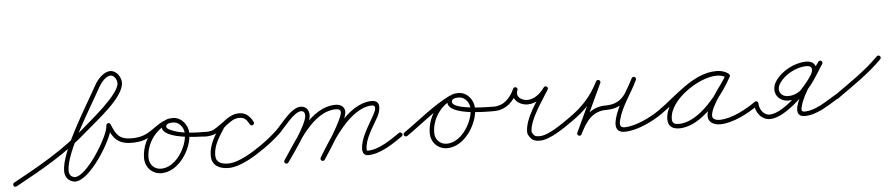

<svg xmlns="http://www.w3.org/2000/svg" viewBox="-49 -776 4758 1027"><g transform="rotate(-5 2330.0 -262.0)"><path d="M-9.5 14.7C-6.4 20.6 0.9 22.7 6.7 19.5C148.9 -57.9 285.3 -134 407 -243.1C459 -289.7 616.1 -404.9 616.1 -484.4C616.1 -515.1 591.6 -551.2 558.9 -551.2C521.9 -551.2 487.3 -510.7 471.4 -480.6C471.4 -480.6 471.4 -480.7 471.4 -480.7C471.5 -480.7 471.5 -480.8 471.5 -480.8C411.9 -372 266.7 -145.5 266.7 -39.9C266.7 -8 285 16.4 317.3 20.9C318.9 21.1 320.5 21.2 322.1 21.2C400.9 21.2 525.8 -180.4 535.9 -250.3C535.9 -250.3 535.9 -250.4 535.9 -250.6C535.9 -250.8 536 -250.9 536 -250.9C536.3 -254.6 536.6 -258.2 537 -261.9C537.5 -268 530.6 -269.9 524.1 -269C517.6 -268 511.6 -264.1 513.9 -258.4C539.8 -195.3 563.6 -159.3 640.7 -159C647.4 -159 652.8 -164.3 652.8 -170.9C652.8 -177.6 647.5 -183 640.8 -183C640.8 -183 640.8 -183 640.8 -183C573.8 -183.3 558.2 -213.7 536.1 -267.6C533.8 -273.2 528.3 -275.4 523.3 -274.6C518.2 -273.8 513.6 -270.2 513 -264.1C512.7 -260.4 512.4 -256.8 512 -253.1C512 -253.1 512.1 -253.2 512.1 -253.4C512.1 -253.6 512.1 -253.7 512.1 -253.7C503.8 -195.9 385.8 -2.8 322.1 -2.8C321.6 -2.8 321.1 -2.8 320.7 -2.9C300.2 -5.7 290.7 -19.9 290.7 -39.9C290.7 -138.1 435.5 -365.1 492.5 -469.2C492.5 -469.2 492.5 -469.3 492.6 -469.3C492.6 -469.3 492.6 -469.4 492.6 -469.4C503.8 -490.6 532.1 -527.2 558.9 -527.2C577.9 -527.2 592.1 -501.5 592.1 -484.4C592.1 -424.1 431.4 -297.1 391 -260.9C270.7 -153.1 135.8 -78 -4.7 -1.5C-10.6 1.6 -12.7 8.9 -9.5 14.7Z M641 -159C641 -159 641 -159 641 -159C739.7 -159.1 757.1 -202.8 830.6 -238.7C837.8 -242.2 838.8 -249.2 836.2 -254.6C833.6 -260 827.5 -263.7 820.3 -260.4C748.5 -227.1 698.7 -150.4 698.7 -71.2C698.7 -21.8 735.3 16.7 785.2 16.7C878.2 16.7 951.6 -98.2 951.6 -182.5C951.6 -227.5 916.9 -272 870 -272C846.8 -272 818.4 -266.9 809.7 -242C809.7 -242 809.7 -242 809.7 -242C809.7 -242 809.7 -242 809.7 -242C781.5 -163.1 1001.3 -159.1 1042 -159C1048.6 -159 1054 -164.4 1054 -171C1054 -177.6 1048.6 -183 1042 -183C1042 -183 1042 -183 1042 -183C983.3 -183.1 903 -184.3 849.7 -211C841.3 -215.2 828.2 -222.6 832.3 -234C832.3 -234 832.3 -234 832.3 -234C832.3 -234 832.3 -234 832.3 -234C836.9 -247.1 858.6 -248 870 -248C903.5 -248 927.6 -214.2 927.6 -182.5C927.6 -111.7 864.5 -7.3 785.2 -7.3C748.5 -7.3 722.7 -34.9 722.7 -71.2C722.7 -141.1 767 -209.2 830.4 -238.6C837.6 -241.9 838.6 -249.1 836 -254.5C833.4 -260 827.2 -263.7 820.1 -260.3C750.3 -226.2 733.4 -183.1 641 -183C634.4 -183 629 -177.6 629 -171C629 -164.4 634.4 -159 641 -159Z M1028 -183C1021.4 -183 1016 -177.6 1016 -171C1016 -162.5 1022.9 -158 1030.6 -158C1051 -158 1075.2 -159.8 1093.6 -169.4C1093.6 -169.4 1093.6 -169.4 1093.6 -169.4C1093.6 -169.4 1093.6 -169.4 1093.6 -169.4C1117.2 -181.8 1138.1 -199.5 1160.5 -213.9C1160.5 -213.9 1160.6 -214 1160.8 -214.1C1160.9 -214.2 1161 -214.3 1161.1 -214.3C1181.9 -229.4 1198.9 -242.4 1226.3 -242.4C1251.7 -242.4 1267.9 -224.3 1278.2 -202.8C1281.5 -196 1288.7 -195.6 1294.1 -198.5C1299.6 -201.4 1303.2 -207.7 1299.3 -214.2C1280.2 -245.7 1265.1 -265.9 1223.6 -265.9C1184.4 -265.9 1148.5 -238.6 1121.7 -212.6C1121.6 -212.6 1121.2 -212.1 1120.7 -211.5C1120.3 -211 1119.9 -210.4 1119.8 -210.4C1089 -161.5 1055.2 -113.6 1055.2 -53C1055.2 0.7 1097.1 20.3 1145.4 20.3C1209.4 20.3 1291.5 -31.9 1341.9 -67.2C1347.3 -71 1348.6 -78.5 1344.8 -83.9C1341 -89.3 1333.5 -90.6 1328.1 -86.8C1328.1 -86.8 1328.1 -86.8 1328.1 -86.8C1282.4 -54.8 1203.6 -3.7 1145.4 -3.7C1110.7 -3.7 1079.2 -13.3 1079.2 -53C1079.2 -108.3 1112 -152.9 1140.2 -197.6C1140.2 -197.7 1139.7 -197.1 1139.2 -196.5C1138.8 -195.9 1138.3 -195.3 1138.3 -195.4C1160.2 -216.5 1191.3 -241.9 1223.6 -241.9C1256 -241.9 1264.3 -225.6 1278.7 -201.8C1282.7 -195.3 1289.6 -194.7 1294.7 -197.5C1299.8 -200.2 1303.1 -206.3 1299.8 -213.2C1285.4 -243.2 1261.2 -266.4 1226.3 -266.4C1193.3 -266.4 1172.1 -252 1146.9 -233.7C1146.9 -233.7 1147.1 -233.8 1147.2 -233.9C1147.4 -234 1147.5 -234.1 1147.5 -234.1C1125.7 -220.1 1105.3 -202.7 1082.4 -190.6C1082.4 -190.6 1082.4 -190.6 1082.4 -190.6C1082.4 -190.6 1082.4 -190.6 1082.4 -190.6C1067.7 -182.9 1046.9 -182 1030.6 -182C1029.4 -182 1034.2 -182.1 1037.6 -177.8C1038.7 -176.5 1039.4 -175 1039.7 -173.4C1040.1 -171.6 1040 -169.4 1040 -171C1040 -177.6 1034.6 -183 1028 -183Z M1341.9 -67.2C1341.9 -67.2 1341.9 -67.2 1341.9 -67.2C1373.3 -89 1403.1 -113 1431.1 -139.1C1457.3 -163.7 1518.5 -248.6 1556.6 -248.6C1571.8 -248.6 1577.2 -238.1 1577.2 -224C1577.2 -176.3 1475.9 -37.6 1446.2 5.1C1442.4 10.6 1443.7 18.1 1449.1 21.8C1454.6 25.6 1462.1 24.3 1465.8 18.9C1465.8 18.9 1465.8 18.9 1465.8 18.9C1499.9 -29.9 1601.2 -167.5 1601.2 -224C1601.2 -251.3 1585.3 -272.6 1556.6 -272.6C1505.2 -272.6 1449.2 -189 1414.7 -156.7C1387.6 -131.3 1358.6 -108.1 1328.1 -86.8C1322.7 -83.1 1321.4 -75.6 1325.2 -70.1C1328.9 -64.7 1336.4 -63.4 1341.9 -67.2ZM1465.8 18.9C1465.8 18.9 1465.8 18.9 1465.8 18.9C1530.1 -73.3 1618 -242.6 1744.1 -242.6C1755.7 -242.6 1768.8 -238.9 1768.8 -225.1C1768.8 -187.1 1667.2 -32.9 1640.9 7.4C1637.3 13 1638.9 20.4 1644.4 24.1C1650 27.7 1657.4 26.1 1661.1 20.6C1691.3 -25.7 1792.8 -178 1792.8 -225.1C1792.8 -252.8 1769.4 -266.6 1744.1 -266.6C1606 -266.6 1516 -95 1446.2 5.1C1442.4 10.6 1443.7 18.1 1449.1 21.8C1454.6 25.6 1462.1 24.3 1465.8 18.9ZM1644.5 24.8C1650.2 28.2 1657.5 26.4 1660.9 20.7C1713.6 -67.6 1817.3 -241.7 1935.4 -245.9C1968.1 -247.1 1948 -209.2 1939.6 -193.7C1911.5 -141.2 1864.9 -76.2 1864.9 -16.1C1864.9 2 1874.3 17 1894 17C1960.2 17 2029.6 -31.2 2081.8 -67.1C2087.3 -70.9 2088.6 -78.3 2084.9 -83.8C2081.1 -89.3 2073.7 -90.6 2068.2 -86.9C2068.2 -86.9 2068.2 -86.9 2068.2 -86.9C2020.8 -54.3 1954.4 -7 1894 -7C1888.6 -7 1888.9 -11.5 1888.9 -16.1C1888.9 -70.9 1934.8 -133.9 1960.8 -182.3C1978.7 -215.8 1992.1 -271.9 1934.6 -269.9C1805.1 -265.3 1698.5 -89.1 1640.3 8.4C1636.9 14.1 1638.8 21.5 1644.5 24.8Z M2095.1 -70.2C2098.9 -64.7 2106.4 -63.4 2111.8 -67.1C2194.5 -124.3 2274.5 -194.6 2364.6 -238.7C2371.8 -242.2 2372.8 -249.2 2370.2 -254.6C2367.6 -260 2361.5 -263.7 2354.3 -260.4C2282.5 -227.1 2232.7 -150.4 2232.7 -71.2C2232.7 -21.8 2269.3 16.7 2319.2 16.7C2412.2 16.7 2485.6 -98.2 2485.6 -182.5C2485.6 -227.5 2450.9 -272 2404 -272C2380.8 -272 2352.4 -266.9 2343.7 -242C2343.7 -242 2343.7 -242 2343.7 -242C2343.7 -242 2343.7 -242 2343.7 -242C2312.8 -155.4 2545.3 -159.1 2586 -159C2592.6 -159 2598 -164.4 2598 -171C2598 -177.6 2592.6 -183 2586 -183C2586 -183 2586 -183 2586 -183C2562.6 -183 2348.4 -183.7 2366.3 -234C2366.3 -234 2366.3 -234 2366.3 -234C2366.3 -234 2366.3 -234 2366.3 -234C2370.9 -247.1 2392.6 -248 2404 -248C2437.5 -248 2461.6 -214.2 2461.6 -182.5C2461.6 -111.7 2398.5 -7.3 2319.2 -7.3C2282.5 -7.3 2256.7 -34.9 2256.7 -71.2C2256.7 -141.1 2301 -209.2 2364.4 -238.6C2371.6 -241.9 2372.6 -249.1 2370 -254.5C2367.4 -260 2361.2 -263.7 2354.1 -260.3C2262.8 -215.6 2181.9 -144.8 2098.2 -86.9C2092.7 -83.1 2091.4 -75.6 2095.1 -70.2Z M2586 -159C2586 -159 2586 -159 2586 -159C2652 -159.2 2693.5 -202.9 2719.9 -259.4C2723.2 -266.6 2719.4 -272.7 2713.9 -275.2C2708.4 -277.7 2701.3 -276.6 2698 -269.4C2675.6 -219 2719.4 -179.4 2767.9 -179C2814.7 -178.6 2855.4 -211.4 2880.9 -248.2C2885.3 -254.5 2882.2 -261.1 2877.1 -264.4C2871.9 -267.7 2864.7 -267.8 2860.7 -261.2C2822.4 -197.2 2752.2 -107.3 2752.2 -32.8C2752.2 -27.7 2752.9 -22.5 2755.2 -17.9C2755.2 -17.9 2755.2 -17.7 2755.3 -17.6C2755.4 -17.4 2755.4 -17.3 2755.4 -17.3C2770.2 10.1 2784 19.8 2817.3 19.8C2871.1 19.8 2950.8 -37 2993.9 -67.2C2999.3 -71 3000.6 -78.5 2996.8 -83.9C2993 -89.3 2985.5 -90.6 2980.1 -86.8C2942.1 -60.2 2864.5 -4.2 2817.3 -4.2C2792.2 -4.2 2786.9 -9.5 2776.6 -28.7C2776.6 -28.7 2776.6 -28.6 2776.7 -28.4C2776.8 -28.3 2776.8 -28.1 2776.8 -28.1C2776.2 -29.5 2776.2 -31.4 2776.2 -32.8C2776.2 -96.1 2847.1 -191.7 2881.3 -248.8C2885.3 -255.5 2882.4 -261.9 2877.5 -265.1C2872.6 -268.3 2865.5 -268.2 2861.1 -261.8C2840.3 -231.8 2806.6 -202.7 2768.1 -203C2737.2 -203.3 2704.7 -225.4 2720 -259.6C2723.2 -266.8 2719.4 -272.9 2714 -275.4C2708.6 -277.9 2701.5 -276.7 2698.1 -269.6C2675.8 -221.7 2642.3 -183.2 2586 -183C2579.3 -183 2574 -177.6 2574 -171C2574 -164.3 2579.4 -159 2586 -159Z M2993.9 -67.1C2993.9 -67.1 2993.9 -67.1 2993.9 -67.1C3071.3 -121 3121.3 -174.2 3164.7 -259C3168.3 -266 3164.5 -272.2 3159.1 -274.9C3153.6 -277.5 3146.5 -276.7 3143.1 -269.6C3101.9 -181.4 3060.6 -93.2 3019.3 -5.1C3016 2.1 3019.6 8.2 3025 10.8C3030.4 13.4 3037.4 12.4 3041 5.3C3071 -55.4 3106.6 -113 3183 -113C3285.4 -113 3312.3 -177.7 3355.6 -258.8C3359.2 -265.7 3355.5 -271.8 3350 -274.5C3344.5 -277.3 3337.3 -276.5 3334.1 -269.4C3308.6 -213.3 3150.3 12 3273 12C3337.7 12 3425.5 -29.9 3478 -67.2C3483.4 -71.1 3484.6 -78.6 3480.8 -84C3476.9 -89.4 3469.4 -90.6 3464 -86.8C3415.8 -52.4 3332.5 -12 3273 -12C3245.3 -12 3248.4 -33.8 3253.8 -54.7C3273.1 -128.7 3324.6 -190.5 3355.9 -259.5C3359.1 -266.6 3355.6 -272.6 3350.3 -275.2C3345 -277.8 3338.1 -277 3334.4 -270.1C3295.7 -197.6 3274.4 -137 3183 -137C3096.4 -137 3053.8 -74.8 3019.5 -5.3C3015.9 1.8 3019.7 8 3025.1 10.6C3030.6 13.2 3037.7 12.3 3041.1 5.1C3082.3 -83.1 3123.6 -171.2 3164.9 -259.4C3168.2 -266.5 3164.6 -272.6 3159.3 -275.3C3154 -277.9 3146.9 -276.9 3143.3 -269.9C3101.7 -188.6 3054.4 -138.5 2980.1 -86.9C2974.7 -83.1 2973.4 -75.6 2977.1 -70.1C2980.9 -64.7 2988.4 -63.4 2993.9 -67.1Z M3477.8 -67.1C3477.8 -67.1 3477.8 -67.1 3477.8 -67.1C3569.8 -131 3671 -244.8 3788.6 -244.8C3805.5 -244.8 3823.1 -241.2 3837 -231.2C3843.2 -226.8 3849.8 -229.9 3853.1 -235.1C3856.5 -240.3 3856.6 -247.6 3850 -251.4C3829.1 -263.5 3812.1 -268.1 3787.3 -268.1C3679.1 -268.1 3505.1 -150.4 3505.1 -34.2C3505.1 4.5 3530 19.3 3565.7 19.3C3686.8 19.3 3805.2 -136.7 3857.5 -232.2C3861.4 -239.3 3858 -245.6 3852.8 -248.5C3847.5 -251.4 3840.3 -250.8 3836.5 -243.8C3803.3 -183.3 3721.3 -98.5 3721.3 -31.6C3721.3 2.7 3754.4 16.7 3784 16.7C3853.7 16.7 3937.1 -28.1 3992.9 -67.2C3998.3 -71 3999.6 -78.5 3995.8 -83.9C3992 -89.3 3984.5 -90.6 3979.1 -86.8C3927.6 -50.8 3848.4 -7.3 3784 -7.3C3768.6 -7.3 3745.3 -12 3745.3 -31.6C3745.3 -83.4 3829 -180.2 3857.5 -232.2C3861.4 -239.2 3858 -245.6 3852.8 -248.5C3847.5 -251.4 3840.3 -250.8 3836.5 -243.8C3789.1 -157.2 3676.1 -4.7 3565.7 -4.7C3543.2 -4.7 3529.1 -9.2 3529.1 -34.2C3529.1 -136.6 3692.8 -244.1 3787.3 -244.1C3808 -244.1 3820.8 -240.6 3838 -230.6C3844.6 -226.8 3850.9 -229.6 3854.1 -234.5C3857.2 -239.4 3857.2 -246.3 3851 -250.8C3832.9 -263.7 3810.6 -268.8 3788.6 -268.8C3663.5 -268.8 3561.2 -154.2 3464.2 -86.9C3458.7 -83.1 3457.4 -75.6 3461.1 -70.2C3464.9 -64.7 3472.4 -63.4 3477.8 -67.1Z M3986 -89C3979.4 -89 3974 -83.6 3974 -77C3974 -32.5 4007.5 13.3 4054.9 12C4139.8 9.7 4269 -122.5 4310.6 -191.8C4334.2 -231.3 4324.8 -277.2 4271.7 -277.2C4209.3 -277.2 4136.8 -239 4103 -186.5C4070 -135.2 4099.4 -78 4161.1 -78C4259.7 -78 4308.1 -186.5 4356.1 -257.2C4360.6 -263.7 4357.8 -270.4 4352.8 -273.7C4347.8 -277.1 4340.5 -277.1 4336.2 -270.5C4305.5 -224 4123.7 12 4240 12C4305.8 12 4369.2 -34.1 4424.1 -66.7C4429.8 -70.1 4431.7 -77.4 4428.3 -83.1C4424.9 -88.8 4417.6 -90.7 4411.9 -87.3C4361.3 -57.3 4300.4 -12 4240 -12C4222.1 -12 4223.3 -23.5 4226.9 -38C4246.1 -115.6 4311.6 -189.6 4356.2 -257.3C4360.6 -263.9 4357.8 -270.6 4352.9 -273.9C4347.9 -277.2 4340.7 -277.2 4336.3 -270.6C4293.8 -208.1 4247.3 -102 4161.1 -102C4118.3 -102 4100.4 -138.1 4123.2 -173.5C4152.6 -219.2 4217.5 -253.2 4271.7 -253.2C4305.4 -253.2 4304 -227.5 4290 -204.2C4253.1 -142.7 4129.4 -14.1 4054.2 -12C4020.6 -11.1 3998 -46.1 3998 -77C3998 -83.6 3992.6 -89 3986 -89Z M4408.2 -68.7C4412.1 -63.3 4419.5 -62 4425 -65.9C4507.7 -124.7 4596.2 -183.1 4667.6 -255.6C4672.2 -260.3 4672.1 -267.9 4667.4 -272.6C4662.7 -277.2 4655.1 -277.1 4650.4 -272.4C4650.4 -272.4 4650.4 -272.4 4650.4 -272.4C4580.1 -200.9 4492.6 -143.4 4411 -85.4C4405.6 -81.6 4404.4 -74.1 4408.2 -68.7Z"/></g></svg>

Font: FRB American Cursive Guidelines Light
Style: Italic
Weight: 300
Italic angle: -25°
Version: Version 2.0;Modular Font Editor K font №1